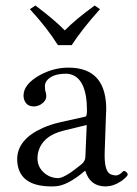

<svg xmlns="http://www.w3.org/2000/svg" viewBox="-20 -663 494 693"><path d="M189 -500Q150.4 -562 87.9 -629.9L107.9 -643.1Q178.7 -589.8 213.9 -553.2Q252.4 -592.8 321.8 -643.1L340.8 -629.9Q273.4 -554.2 238.8 -500ZM293 -211.9 210.9 -191.9Q132.3 -172.9 117.7 -112.8Q115.2 -102.1 115.2 -91.8Q115.2 -56.6 145.5 -34.2Q165 -20.5 189 -20Q212.4 -20 267.1 -64.5Q272.5 -68.8 274.9 -70.8Q287.1 -81.1 288.1 -95.2ZM288.1 -45.9H286.1L267.1 -30.8Q220.2 4.9 185.5 8.8Q174.3 10.3 161.1 9.8Q43.5 7.8 42 -87.9Q42 -159.7 134.3 -201.2Q164.1 -214.4 199.2 -222.2L289.1 -242.2Q293.5 -244.6 293.9 -263.2Q293.9 -379.4 233.9 -395Q226.1 -397 219.2 -397Q167.5 -397 147.9 -370.6Q142.1 -361.3 142.1 -352.1Q142.1 -339.4 144 -333Q147 -326.2 147 -315.9Q147 -298.8 127.4 -286.1Q115.7 -279.3 103 -278.8Q73.7 -278.8 66.4 -306.2Q64.9 -312.5 64.9 -317.9Q64.9 -359.4 125 -392.6Q174.3 -418.9 227.1 -418.9Q367.7 -418.9 363.3 -259.3Q363.3 -257.3 362.8 -256.8L357.9 -115.2Q355.5 -47.9 377 -35.2Q386.2 -30.3 397.9 -29.8Q410.2 -29.8 422.4 -43Q425.8 -45.4 426.8 -45.9Q434.6 -45.9 439.9 -37.1Q440.9 -34.7 440.9 -33.2Q440.9 -26.4 418.5 -9.8Q389.6 9.8 359.9 9.8Q305.2 9.3 288.1 -45.9Z"/></svg>

Font: Linux Libertine Display O
Style: Regular
Weight: 400
Designer: Philipp H. Poll
Foundry: Philipp H. Poll
Version: Version 5.0.9